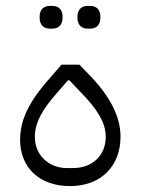

<svg xmlns="http://www.w3.org/2000/svg" viewBox="-20 -620 476 650"><path d="M277 -523H285C306 -523 320 -535 320 -562C320 -588 306 -600 285 -600H277C256 -600 242 -588 242 -562C242 -535 256 -523 277 -523ZM149 -523H157C178 -523 192 -535 192 -562C192 -588 178 -600 157 -600H149C128 -600 114 -588 114 -562C114 -535 128 -523 149 -523ZM217 10C324 10 388 -60 388 -157C388 -227 351 -297 278 -371L249 -401H188L157 -365C89 -290 48 -224 48 -147C48 -55 111 10 217 10ZM207 -51C143 -51 98 -97 98 -156C98 -204 122 -249 177 -310L210 -348H215L254 -307C311 -249 338 -203 338 -157C338 -93 292 -51 227 -51Z"/></svg>

Font: IBM Plex Arabic Light
Style: Regular
Weight: 300
Designer: Mike Abbink, Paul van der Laan, Pieter van Rosmalen, Wael Morcos, Khajak Apelian
Foundry: Bold Monday
Version: Version 1.0